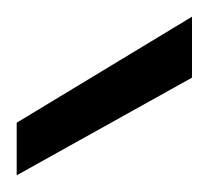

<svg xmlns="http://www.w3.org/2000/svg" viewBox="-20 -749 250 230"><path d="M0 -539V-602L210 -729V-656Z"/></svg>

Font: DM Sans 24pt
Style: Regular
Weight: 400
Designer: Colophon Foundry, Jonny Pinhorn
Foundry: Colophon Foundry
Version: Version 4.004;gftools[0.9.30]